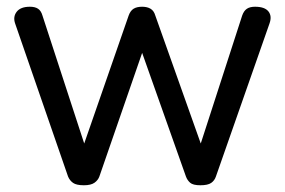

<svg xmlns="http://www.w3.org/2000/svg" viewBox="-20 -535 846 570"><path d="M229 15Q207 15 197 8Q187 1 182 -11L25 -465Q18 -485 29.5 -500Q41 -515 69 -515Q84 -515 93 -509Q102 -503 106 -489L230 -109L362 -489Q367 -503 376.5 -509Q386 -515 402 -515Q417 -515 427 -509Q437 -503 441 -489L576 -109L699 -489Q704 -503 713 -509Q722 -515 737 -515Q766 -515 777 -501Q788 -487 780 -465L621 -11Q617 1 607 8Q597 15 575 15Q553 15 544.5 7.5Q536 0 532 -11L402 -378L275 -11Q271 0 260.5 7.5Q250 15 229 15Z"/></svg>

Font: Playwrite FR Trad
Style: Regular
Weight: 400
Designer: Veronika Burian, José Scaglione
Foundry: TypeTogether
Version: Version 1.000